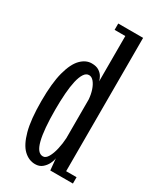

<svg xmlns="http://www.w3.org/2000/svg" viewBox="-193 -816 746 893"><g transform="rotate(30 180.0 -370.0)"><path d="M156.5 10Q122.5 10 95 -16Q67.5 -42 51.5 -101Q35.5 -160 35.5 -259Q35.5 -355.5 51.2 -414.8Q67 -474 93.5 -501Q120 -528 151.5 -528Q176.5 -528 191.2 -518.2Q206 -508.5 213.2 -495.5Q220.5 -482.5 222.5 -472.5V-716H165V-750H298.5V-34H354.5V0H233L227 -62.5Q226 -49.5 217.5 -32.2Q209 -15 194 -2.5Q179 10 156.5 10ZM170 -39.5Q185 -39.5 196.2 -59Q207.5 -78.5 214.2 -108.2Q221 -138 222.5 -167.5V-376Q220.5 -401.5 213 -424Q205.5 -446.5 193.8 -460.5Q182 -474.5 168 -474.5Q152.5 -474.5 141.8 -458.2Q131 -442 124.2 -412.8Q117.5 -383.5 114.5 -343.8Q111.5 -304 111.5 -257Q111.5 -203.5 115 -162.8Q118.5 -122 125.5 -94.5Q132.5 -67 143.5 -53.2Q154.5 -39.5 170 -39.5Z"/></g></svg>

Font: Imbue Thin 10pt
Style: Regular
Weight: 400
Version: Version 1.102